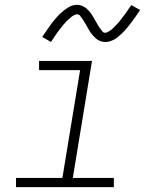

<svg xmlns="http://www.w3.org/2000/svg" viewBox="-20 -771 640 791"><path d="M46 0V-38H237L310 -482H141V-520H359L280 -38H449V0ZM414 -598Q406 -598 399 -600Q392 -602 385.5 -605.5Q379 -609 374 -613.5Q369 -618 364 -623.5Q359 -629 355 -634.5Q351 -640 347.5 -646Q344 -652 340.5 -658.5Q337 -665 333 -671.5Q329 -678 325 -684.5Q321 -691 317.5 -696Q314 -701 309.5 -706.5Q305 -712 297 -712Q293 -712 288.5 -710Q284 -708 280.5 -706Q277 -704 273 -700.5Q269 -697 264.5 -693Q260 -689 257.5 -687Q255 -685 252.5 -682Q250 -679 247.5 -676Q245 -673 242 -670Q239 -667 236.5 -663.5Q234 -660 231 -656Q228 -652 224.5 -648Q221 -644 218 -639.5Q215 -635 211.5 -630Q208 -625 204.5 -620Q201 -615 197.5 -609.5Q194 -604 190 -598L154 -619Q160 -628 166 -636.5Q172 -645 177.5 -653Q183 -661 188 -668Q193 -675 198 -681.5Q203 -688 208 -693.5Q213 -699 217.5 -704Q222 -709 227 -714Q232 -719 239 -724.5Q246 -730 252 -734.5Q258 -739 265.5 -743Q273 -747 281 -749Q289 -751 297 -751Q305 -751 312 -749Q319 -747 325.5 -743.5Q332 -740 337 -735.5Q342 -731 347 -725.5Q352 -720 356 -714Q360 -708 363.5 -702Q367 -696 370.5 -690Q374 -684 378 -677Q382 -670 385.5 -664Q389 -658 393 -653Q397 -648 401.5 -642Q406 -636 414 -636Q418 -636 422.5 -638.5Q427 -641 430.5 -643Q434 -645 438 -648Q442 -651 446.5 -655.5Q451 -660 453 -662Q455 -664 457.5 -667Q460 -670 463 -672.5Q466 -675 468.5 -678.5Q471 -682 474 -685.5Q477 -689 480 -693Q483 -697 486 -701Q489 -705 492.5 -709.5Q496 -714 499.5 -719Q503 -724 506.5 -729Q510 -734 513.5 -739.5Q517 -745 521 -750L557 -730Q551 -720 545 -711.5Q539 -703 533.5 -695.5Q528 -688 523 -681Q518 -674 512.5 -667.5Q507 -661 502.5 -655Q498 -649 493 -644Q488 -639 483.5 -634.5Q479 -630 472 -624Q465 -618 459 -613.5Q453 -609 445 -605.5Q437 -602 429.5 -600Q422 -598 414 -598Z"/></svg>

Font: Iosevka SS04 XLt Ex Obl
Style: Regular
Weight: 200
Width: 7
Italic angle: -9°
Monospace: yes
Designer: Belleve Invis
Foundry: Belleve Invis
Version: Version 19.0.0; ttfautohint (v1.8.4)